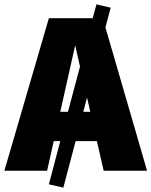

<svg xmlns="http://www.w3.org/2000/svg" viewBox="-45 -779 691 876"><path d="M244 77 178 62 230 -135H200L170 0H-25L178 -696H378L395 -759L460 -744L436 -654L626 0H428L397 -135H300ZM265 -269 320 -475 298 -572 230 -269ZM367 -269 352 -334 335 -269Z"/></svg>

Font: Trujillo Black
Style: Regular
Weight: 900
Designer: Fira Sans original fonts by bBox Type GmbH, Carrois Corporate GbR, & Edenspiekermann AG / Changes by Cristiano Sobral
Foundry: Fira Sans original fonts by bBox Type GmbH, Carrois Corporate GbR, & Edenspiekermann AG / Changes by Cristiano Sobral
Version: Version 4.301;July 28, 2020;FontCreator 13.0.0.2655 64-bit